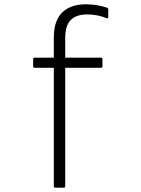

<svg xmlns="http://www.w3.org/2000/svg" viewBox="-20 -687 656 892"><path d="M237 185Q230 185 230 178V-372H141Q134 -372 134 -379V-412Q134 -419 141 -419H230V-512Q230 -591 269 -629Q308 -667 378 -667Q409 -667 435 -662Q461 -657 478 -651Q483 -648 483 -642V-608Q483 -600 474 -603Q455 -611 432 -615.5Q409 -620 385 -620Q334 -620 308.5 -594Q283 -568 283 -511V-419H449Q456 -419 456 -412V-379Q456 -372 449 -372H283V178Q283 185 276 185Z"/></svg>

Font: Sofia Sans Light
Style: Regular
Weight: 300
Designer: Botio Nikoltchev, Ani Petrova
Foundry: lettersoup
Version: Version 4.100; ttfautohint (v1.8.3)